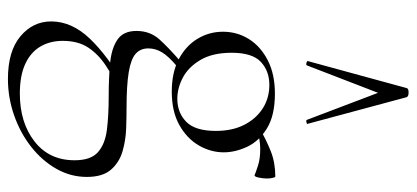

<svg xmlns="http://www.w3.org/2000/svg" viewBox="-303 -467 1050 484"><g transform="rotate(90 222.0 -225.0)"><path d="M179 280Q109 280 71.5 248.5Q34 217 34 171Q34 119 77.5 73.5Q121 28 195 -14L206 -1Q173 15 145 33.5Q117 52 100 77.5Q83 103 83 142Q83 174 97.5 198.5Q112 223 141.5 236.5Q171 250 216 250Q289 250 336.5 213Q384 176 384 112Q384 71 363.5 53Q343 35 307 30.5Q271 26 223 26Q177 26 139.5 22.5Q102 19 80 4Q58 -11 58 -44Q58 -78 79 -101.5Q100 -125 136 -156L147 -146Q122 -125 112 -108.5Q102 -92 102 -74Q102 -54 115.5 -42Q129 -30 162 -24.5Q195 -19 253 -19Q275 -19 304 -18Q333 -17 361 -9Q389 -1 407.5 20Q426 41 426 81Q426 122 405.5 158Q385 194 350 221.5Q315 249 270.5 264.5Q226 280 179 280ZM211 -133Q163 -133 129.5 -150.5Q96 -168 78 -197.5Q60 -227 60 -262Q60 -298 78.5 -327.5Q97 -357 132 -375Q167 -393 216 -393Q271 -393 303.5 -373Q336 -353 350 -323Q364 -293 364 -264Q364 -231 346.5 -201Q329 -171 295 -152Q261 -133 211 -133ZM229 -147Q264 -147 287 -169.5Q310 -192 310 -244Q310 -286 294.5 -316Q279 -346 253 -362.5Q227 -379 194 -379Q159 -379 136 -357.5Q113 -336 113 -284Q113 -236 131 -205.5Q149 -175 175.5 -161Q202 -147 229 -147ZM301 -319V-353Q332 -371 361 -382.5Q390 -394 425 -394Q427 -394 428.5 -387Q430 -380 430 -373Q430 -363 427.5 -351.5Q425 -340 421 -342Q414 -345 397 -350.5Q380 -356 356 -356Q343 -356 332 -354Q321 -352 310 -349ZM292 -476Q294 -474 288.5 -472.5Q283 -471 282 -474L214 -653L145 -474Q144 -471 138.5 -472.5Q133 -474 134 -476L202 -725Q203 -730 213 -730Q223 -730 225 -725Z"/></g></svg>

Font: Cormorant Garamond Light Light
Style: Regular
Weight: 300
Version: Version 4.001